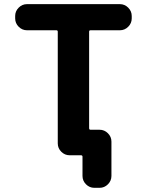

<svg xmlns="http://www.w3.org/2000/svg" viewBox="-20 -775 714 933"><path d="M463.9 -144.5Q487.3 -144.5 504.4 -127.4Q521.5 -110.4 521.5 -86.9V80.1Q521.5 103.5 504.4 120.6Q487.3 137.7 463.9 137.7H438.5Q415 137.7 397.9 120.6Q380.9 103.5 380.9 80.1V-13.7Q380.9 -20.5 373 -20.5H361.3H318.4Q294.9 -20.5 277.8 -37.6Q260.7 -54.7 260.7 -78.1V-621.1Q260.7 -627.9 253.9 -627.9H111.3Q87.9 -627.9 70.8 -645Q53.7 -662.1 53.7 -685.5V-697.3Q53.7 -720.7 70.8 -737.8Q87.9 -754.9 111.3 -754.9H562.5Q585.9 -754.9 603 -737.8Q620.1 -720.7 620.1 -697.3V-685.5Q620.1 -662.1 603 -645Q585.9 -627.9 562.5 -627.9H419.9Q413.1 -627.9 413.1 -621.1V-152.3Q413.1 -144.5 419.9 -144.5Z"/></svg>

Font: Gen Jyuu Gothic Bold
Style: Bold
Weight: 700
Designer: [Source Han Sans]
Ryoko NISHIZUKA  (kana & ideographs); Paul D. Hunt (Latin, Greek & Cyrillic); Wenlong ZHANG  (bopomofo
Version: Version 1.002.20150607